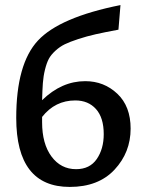

<svg xmlns="http://www.w3.org/2000/svg" viewBox="-20 -731 574 757"><path d="M316 -411Q390 -411 442.5 -361.5Q495 -312 495 -224Q495 -130 431.5 -62Q368 6 255 6Q44 6 44 -266Q44 -479 129.5 -571Q215 -663 455 -711L447 -614Q393 -604 357.5 -596Q322 -588 288.5 -577Q255 -566 235.5 -556.5Q216 -547 198.5 -531Q181 -515 172.5 -499Q164 -483 157.5 -457Q151 -431 149 -403.5Q147 -376 146 -336Q223 -411 316 -411ZM280 -64Q334 -64 361.5 -104Q389 -144 389 -202Q389 -267 358.5 -301Q328 -335 277 -335Q197 -335 146 -270V-249Q146 -164 183 -114Q220 -64 280 -64Z"/></svg>

Font: EauTestInfant Semibold
Style: Italic
Weight: 600
Italic angle: -12°
Designer: Christian Thalmann (Catharsis Fonts)
Version: Version 0.001;PS 000.001;hotconv 1.0.88;makeotf.lib2.5.64775